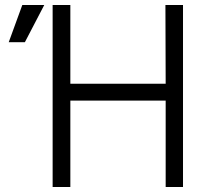

<svg xmlns="http://www.w3.org/2000/svg" viewBox="-20 -753 831 773"><path d="M716.8 -732.9V0H647V-348.1H263.2V0H191.9V-732.9H263.2V-416H647L646 -732.9ZM15.1 -583 69.8 -732.9H158.2L80.1 -583Z"/></svg>

Font: Kreadon
Style: Regular
Weight: 400
Designer: kohakuno
Foundry: StudioGnu
Version: Version 1.000;Glyphs 3.1.2 (3151)